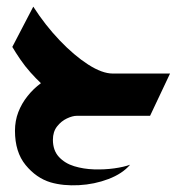

<svg xmlns="http://www.w3.org/2000/svg" viewBox="-20 -348 555 577"><path d="M132 200Q89 187 57 148Q25 109 25 45Q25 15 35 -11Q45 -37 63 -59.5Q81 -82 103 -98Q88 -112 71.5 -130.5Q55 -149 41 -169.5Q27 -190 17 -207L80 -328Q116 -272 159.5 -226.5Q203 -181 245 -154Q287 -127 319 -127H491L431 0H211Q198 0 181 8Q164 16 151.5 32Q139 48 139 72Q139 104 157 123.5Q175 143 203 151.5Q231 160 262.5 161Q294 162 323 158Q352 154 371 147Q348 174 306 190Q264 206 217 208.5Q170 211 132 200Z"/></svg>

Font: Reem Kufi Fun SemiBold
Style: Regular
Weight: 600
Designer: Khaled Hosny
Version: Version 1.005